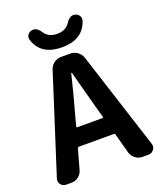

<svg xmlns="http://www.w3.org/2000/svg" viewBox="-169 -1060 980 1167"><g transform="rotate(-20 320.5 -477.0)"><path d="M400.4 -921.9Q420.9 -954.1 448.2 -954.1Q452.1 -954.1 456.1 -953.1Q473.6 -950.2 483.4 -935.5Q490.2 -926.8 490.2 -916Q490.2 -910.2 489.3 -905.3Q455.1 -793 317.4 -793Q179.7 -793 145.5 -905.3Q144.5 -911.1 144.5 -916Q144.5 -926.8 151.4 -935.5Q161.1 -950.2 178.7 -953.1Q182.6 -954.1 186.5 -954.1Q213.9 -954.1 234.4 -921.9Q260.7 -879.9 317.4 -879.9Q374 -879.9 400.4 -921.9ZM232.4 -312.5Q231.4 -309.6 232.9 -307.1Q234.4 -304.7 237.3 -304.7H398.4Q401.4 -304.7 403.3 -307.1Q405.3 -309.6 404.3 -312.5L383.8 -385.7Q371.1 -429.7 348.6 -516.1Q326.2 -602.5 319.3 -626Q319.3 -627.9 317.4 -627.9Q315.4 -627.9 314.5 -626Q286.1 -506.8 252 -385.7ZM547.9 0Q522.5 0 502 -15.6Q481.4 -31.2 474.6 -55.7L440.4 -182.6Q438.5 -190.4 430.7 -190.4H205.1Q198.2 -190.4 196.3 -182.6L161.1 -55.7Q154.3 -31.2 134.3 -15.6Q114.3 0 88.9 0H53.7Q32.2 0 19.5 -17.6Q11.7 -28.3 11.7 -41Q11.7 -47.9 13.7 -54.7L215.8 -685.5Q223.6 -710 244.1 -725.1Q264.6 -740.2 291 -740.2H349.6Q375 -740.2 396 -725.1Q417 -710 424.8 -685.5L627.9 -54.7Q629.9 -47.9 629.9 -41Q629.9 -28.3 621.1 -17.6Q608.4 0 587.9 0Z"/></g></svg>

Font: Gen Jyuu Gothic Bold
Style: Bold
Weight: 700
Designer: [Source Han Sans]
Ryoko NISHIZUKA  (kana & ideographs); Paul D. Hunt (Latin, Greek & Cyrillic); Wenlong ZHANG  (bopomofo
Version: Version 1.002.20150607